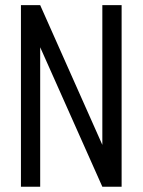

<svg xmlns="http://www.w3.org/2000/svg" viewBox="-20 -710 542 730"><path d="M442.4 -690.4V0H369.1L132.8 -530.3V0H59.6V-690.4H132.8L369.1 -159.2V-690.4Z"/></svg>

Font: Altinn-DIN Condensed
Style: Regular
Weight: 400
Width: 3
Designer: Charles Nix
Foundry: Altinn
Version: Version 2.00